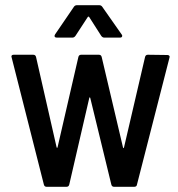

<svg xmlns="http://www.w3.org/2000/svg" viewBox="-20 -720 687 740"><path d="M24 -502Q24 -509 33 -509H108Q117 -509 119 -500L198 -153Q199 -150 200 -150Q201 -150 202 -153L282 -500Q284 -509 293 -509H361Q370 -509 372 -500L454 -152Q455 -149 456 -149Q457 -149 458 -152L539 -500Q541 -509 550 -509L625 -508Q630 -508 632.5 -505Q635 -502 633 -497L508 -9Q507 0 497 0H420Q411 0 409 -9L328 -342Q327 -345 326 -345Q325 -345 324 -342L247 -9Q245 0 236 0H160Q151 0 149 -9L25 -498ZM277 -700H362Q370 -700 374 -694L449 -587Q451 -585 451 -582Q451 -575 442 -575H382Q375 -575 370 -582L324 -654Q323 -656 321 -656Q319 -656 318 -654L271 -582Q266 -575 259 -575H199Q193 -575 191 -578.5Q189 -582 192 -587L265 -694Q269 -700 277 -700Z"/></svg>

Font: Barlow Semi Condensed Medium
Style: Regular
Weight: 500
Width: 4
Designer: Jeremy Tribby
Foundry: Tribby Type
Version: Version 1.422; ttfautohint (v1.8)